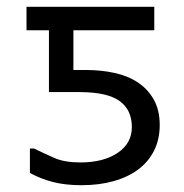

<svg xmlns="http://www.w3.org/2000/svg" viewBox="-20 -546 540 565"><path d="M58 -526H434V-457H196V-340H234Q277 -340 316.5 -331.5Q356 -323 385.5 -303.5Q415 -284 432.5 -253Q450 -222 450 -178Q450 -136 433.5 -103Q417 -70 387 -47.5Q357 -25 314.5 -13Q272 -1 220 -1Q172 -1 135.5 -10.5Q99 -20 68 -37V-109H80Q111 -94 140.5 -81Q170 -68 217 -68Q284 -68 326 -96Q368 -124 368 -172Q368 -223 331.5 -249Q295 -275 214 -275H124V-457H58Z"/></svg>

Font: D2Coding
Style: Regular
Weight: 400
Monospace: yes
Designer: Yong-Rak Park; Jeong-Hwan Yoon; Sang-Min Lee;
Foundry: NHN Corporation
Version: Version 1.3.2; Build 20180524